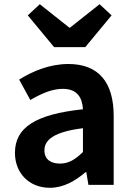

<svg xmlns="http://www.w3.org/2000/svg" viewBox="-20 -878 631 912"><path d="M217 14C281 14 337 -18 386 -60H390L400 0H520V-327C520 -489 447 -574 305 -574C217 -574 137 -541 71 -500L124 -403C176 -433 226 -456 278 -456C347 -456 371 -414 374 -359C148 -335 51 -272 51 -152C51 -57 117 14 217 14ZM265 -101C222 -101 191 -120 191 -164C191 -214 237 -252 374 -269V-156C338 -121 307 -101 265 -101ZM237 -654H385L510 -805L453 -858L313 -747H309L169 -858L112 -805Z"/></svg>

Font: Source Han Sans CN
Style: Bold
Weight: 700
Designer: Ryoko NISHIZUKA 西塚涼子 (kana, bopomofo & ideographs); Paul D. Hunt (Latin, Greek & Cyrillic); Sandoll Communications 산돌커뮤니
Foundry: Adobe
Version: Version 2.001;hotconv 1.0.107;makeotfexe 2.5.65593